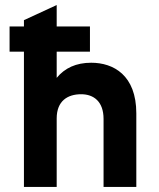

<svg xmlns="http://www.w3.org/2000/svg" viewBox="-20 -742 631 762"><path d="M75 0H205V-272C205 -342 249 -368 302 -368C352 -368 391 -339 391 -270V0H521V-292C521 -444 430 -493 342 -493C282 -493 237 -472 205 -433V-537H337V-637H205V-722L75 -662V-637H18V-537H75Z"/></svg>

Font: Overpass ExtraBold
Style: Regular
Weight: 800
Designer: Delve Withrington, Thomas Jockin
Foundry: Delve Fonts
Version: Version 3.000;DELV;Overpass